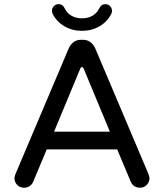

<svg xmlns="http://www.w3.org/2000/svg" viewBox="-20 -874 769 900"><path d="M47.9 -39.1Q47.9 -45.9 52.7 -58.6L301.8 -646.5Q310.5 -666 325.2 -676.8Q339.8 -687.5 359.4 -687.5H369.1Q388.7 -687.5 403.3 -676.8Q418 -666 426.8 -646.5L675.8 -58.6Q680.7 -45.9 680.7 -39.1Q680.7 -20.5 668 -7.3Q655.3 5.9 635.7 5.9Q621.1 5.9 609.9 -1.5Q598.6 -8.8 592.8 -22.5L529.3 -173.8H199.2L135.7 -22.5Q129.9 -8.8 118.7 -1.5Q107.4 5.9 92.8 5.9Q73.2 5.9 60.5 -7.3Q47.9 -20.5 47.9 -39.1ZM254.9 -854.5Q274.4 -854.5 283.2 -835Q293.9 -812.5 314.9 -800.3Q335.9 -788.1 364.3 -788.1Q392.6 -788.1 413.6 -800.3Q434.6 -812.5 445.3 -835Q454.1 -854.5 473.6 -854.5Q487.3 -854.5 496.1 -845.2Q504.9 -835.9 504.9 -823.2Q504.9 -815.4 502 -809.6Q483.4 -772.5 446.8 -751Q410.2 -729.5 364.3 -729.5Q318.4 -729.5 281.7 -751Q245.1 -772.5 226.6 -809.6Q223.6 -815.4 223.6 -823.2Q223.6 -835.9 232.4 -845.2Q241.2 -854.5 254.9 -854.5ZM495.1 -256.8 372.1 -552.7Q369.1 -559.6 364.3 -559.6Q359.4 -559.6 356.4 -552.7L233.4 -256.8Z"/></svg>

Font: jf-openhuninn-2.0
Style: Regular
Weight: 400
Designer: [Kosugi Maru]
Designed by MOTOYA      

[Varela Round]
Joe Prince (Latin component); Avraham Cornfeld (Hebrew component)
Foundry: justfont CO.,LTD.
Version: 2.0